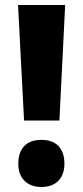

<svg xmlns="http://www.w3.org/2000/svg" viewBox="-20 -734 333 766"><path d="M76 -253 52 -714H240L217 -253ZM146 12Q103 12 78 -12.5Q53 -37 53 -81Q53 -126 76.5 -151Q100 -176 146 -176Q190 -176 213.5 -151Q237 -126 237 -81Q237 -37 212.5 -12.5Q188 12 146 12Z"/></svg>

Font: Noto Sans Tamil ExtraCondensed Black
Style: Regular
Weight: 900
Width: 2
Designer: Jelle Bosma - Monotype Design Team
Foundry: Monotype Imaging Inc.
Version: Version 2.004; ttfautohint (v1.8.4.7-5d5b)